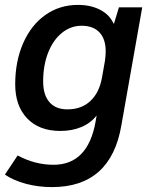

<svg xmlns="http://www.w3.org/2000/svg" viewBox="-38 -530 608 783"><path d="M542 -500 457 -19Q414 233 174 233Q118 233 67.5 219.5Q17 206 -18 182L34 104Q105 142 180 142Q321 142 352 -35L356 -59Q332 -28 294 -12Q256 4 208 4Q122 4 73 -47Q24 -98 24 -186Q24 -280 56.5 -354Q89 -428 147 -469Q205 -510 280 -510Q332 -510 370.5 -490Q409 -470 425 -434H427L447 -500ZM393 -321Q393 -371 367.5 -398Q342 -425 295 -425Q250 -425 214 -395.5Q178 -366 158 -314.5Q138 -263 138 -198Q138 -143 163.5 -113.5Q189 -84 237 -84Q294 -84 330.5 -118Q367 -152 378 -214L390 -282Q393 -303 393 -321Z"/></svg>

Font: Sarabun SemiBold
Style: Italic
Weight: 600
Italic angle: -10°
Designer: Suppakit Chalermlarp | Katatrad Co.,Ltd.
Foundry: Cadson Demak Co.,Ltd.
Version: Version 1.000; ttfautohint (v1.6)